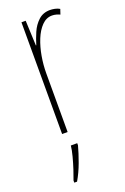

<svg xmlns="http://www.w3.org/2000/svg" viewBox="-147 -583 556 851"><g transform="rotate(-20 131.0 -157.0)"><path d="M208 -535Q218 -535 230.5 -532.5Q243 -530 253 -524L245 -500Q239 -503 229 -506Q219 -509 208 -509Q181 -509 160 -487.5Q139 -466 125 -431.5Q111 -397 104 -356.5Q97 -316 97 -277V0H71V-527H91L96 -409H98Q106 -436 118.5 -465Q131 -494 153 -514.5Q175 -535 208 -535ZM120 71Q111 105 96 146Q81 187 61 221H48V211Q55 193 64 165.5Q73 138 80.5 109.5Q88 81 90 61H120Z"/></g></svg>

Font: Noto Sans Gurmukhi ExtraCondensed Thin
Style: Regular
Weight: 100
Width: 2
Designer: Jelle Bosma - Monotype Design Team
Foundry: Monotype Imaging Inc.
Version: Version 2.004; ttfautohint (v1.8.4.7-5d5b)